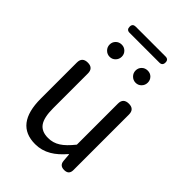

<svg xmlns="http://www.w3.org/2000/svg" viewBox="-259 -1001 1124 1124"><g transform="rotate(45 303.5 -438.5)"><path d="M250 13Q85 13 85 -199V-498Q85 -543 131 -543Q176 -543 176 -498V-210Q176 -134 200 -100Q224 -66 278 -66Q319 -66 353 -88Q385 -108 425 -158V-498Q425 -543 471 -543Q516 -543 516 -498V-271V-38Q516 0 477 0Q440 0 437 -36L433 -85H430Q389 -37 349 -14Q303 13 250 13ZM197 -657Q176 -657 161 -672Q146 -687 146 -708Q146 -729 160.5 -743.5Q175 -758 197 -758Q218 -758 232.5 -743.5Q247 -729 247 -708Q247 -687 232.5 -672Q218 -657 197 -657ZM412 -657Q391 -657 376 -672Q361 -687 361 -708Q361 -729 375.5 -743.5Q390 -758 412 -758Q434 -758 448 -743.5Q462 -729 462 -708Q462 -687 447.5 -672Q433 -657 412 -657ZM180 -839Q155 -839 155 -865Q155 -890 180 -890H427Q452 -890 452 -865Q452 -839 427 -839H303Z"/></g></svg>

Font: GenSenRounded TW R
Style: Regular
Weight: 400
Version: Version 1.501;PS 1;hotconv 16.6.51;makeotf.lib2.5.65220